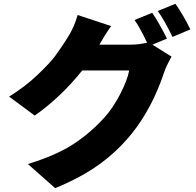

<svg xmlns="http://www.w3.org/2000/svg" viewBox="-20 -898 1040 1018"><path d="M865.2 -693.4 788.1 -661.1 889.6 -597.7Q860.4 -545.9 850.6 -515.6Q787.1 -324.2 677.7 -188.5Q602.5 -95.7 506.3 -26.4Q410.2 43 272.5 99.6L127.9 -28.3Q277.3 -74.2 368.7 -133.8Q460 -193.4 533.2 -274.4Q579.1 -325.2 617.2 -398.9Q655.3 -472.7 665 -524.4H416Q301.8 -381.8 164.1 -285.2L28.3 -385.7Q110.4 -436.5 176.8 -499Q243.2 -561.5 273.4 -602.5Q303.7 -643.6 338.9 -699.2Q375 -756.8 391.6 -818.4L569.3 -759.8Q537.1 -714.8 506.8 -661.1H668Q718.8 -661.1 759.8 -671.9Q721.7 -752 693.4 -792L787.1 -830.1Q823.2 -777.3 865.2 -693.4ZM816.4 -839.8 910.2 -877.9Q954.1 -814.5 989.3 -742.2L894.5 -702.1Q853.5 -788.1 816.4 -839.8Z"/></svg>

Font: Gen Shin Gothic Heavy
Style: Bold
Weight: 900
Designer: [Source Han Sans]
Ryoko NISHIZUKA  (kana & ideographs); Paul D. Hunt (Latin, Greek & Cyrillic); Wenlong ZHANG  (bopomofo
Version: Version 1.002.20150607